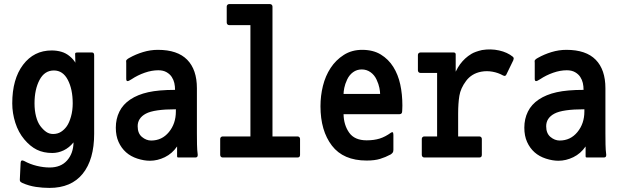

<svg xmlns="http://www.w3.org/2000/svg" viewBox="-20 -721 3040 940"><path d="M222 199Q189 199 155.5 194Q122 189 90 175Q82 171 79.5 168Q77 165 77 159L81 76Q82 59 98 67Q127 83 160 91Q193 99 223 99Q278 99 308.5 64.5Q339 30 340 -24Q319 2 292 15Q265 28 236 28Q193 28 160.5 12Q128 -4 99 -38.5Q70 -73 55 -120Q40 -167 40 -215Q40 -334 93 -404Q146 -474 233 -474Q258 -474 280.5 -467.5Q303 -461 321.5 -445.5Q340 -430 349 -414L348 -451Q347 -459 349 -461.5Q351 -464 359 -464H431Q441 -464 441 -450V-66Q441 60 385 129.5Q329 199 222 199ZM244 -376Q198 -376 173.5 -329.5Q149 -283 149 -215Q149 -180 156.5 -151Q164 -122 177.5 -104Q191 -86 206 -75.5Q221 -65 240 -65Q262 -65 278.5 -75.5Q295 -86 307 -103Q319 -120 327.5 -150Q336 -180 336 -215Q336 -284 312 -330Q288 -376 244 -376Z M857 50Q850 50 848.5 49Q847 48 847 42V-4Q823 31 787 48.5Q751 66 714 66Q685 66 652.5 55.5Q620 45 597 24.5Q574 4 560.5 -26Q547 -56 547 -96Q547 -139 564.5 -174.5Q582 -210 618 -234Q654 -258 705.5 -269.5Q757 -281 837 -281Q837 -299 833.5 -314.5Q830 -330 821 -344Q812 -358 795.5 -367.5Q779 -377 755 -377Q723 -377 688.5 -365Q654 -353 624 -333Q609 -323 603.5 -324Q598 -325 598 -335V-413Q598 -415 597.5 -420.5Q597 -426 601 -429Q606 -434 614 -438Q644 -455 680 -466Q716 -477 753 -477Q849 -477 896.5 -428.5Q944 -380 944 -289V-69Q944 -42 944.5 -14Q945 14 948 36Q949 50 937 50ZM654 -103Q654 -68 675 -50.5Q696 -33 720 -33Q773 -33 807 -74.5Q841 -116 841 -175V-186Q734 -186 694 -164.5Q654 -143 654 -103Z M1070 50Q1065 50 1061.5 46.5Q1058 43 1058 37V-41Q1058 -46 1061.5 -49.5Q1065 -53 1070 -53H1206V-598H1102Q1097 -598 1093.5 -601.5Q1090 -605 1090 -611V-689Q1090 -694 1093.5 -697.5Q1097 -701 1102 -701H1302Q1307 -701 1310.5 -697.5Q1314 -694 1314 -689V-53H1437Q1442 -53 1445.5 -49.5Q1449 -46 1449 -41V37Q1449 50 1437 50Z M1949 -177Q1949 -169 1945.5 -165.5Q1942 -162 1936 -162H1662Q1663 -109 1689.5 -71.5Q1716 -34 1775 -34Q1811 -34 1838.5 -42.5Q1866 -51 1895 -72Q1903 -76 1904.5 -71Q1906 -66 1906 -59V12Q1906 21 1903 25.5Q1900 30 1893 35Q1867 49 1840.5 57Q1814 65 1775 65Q1661 65 1605 -8Q1549 -81 1549 -201Q1549 -252 1561 -300.5Q1573 -349 1598.5 -388Q1624 -427 1663 -452Q1702 -477 1753 -477Q1807 -477 1844.5 -454Q1882 -431 1905.5 -393.5Q1929 -356 1939.5 -308Q1950 -260 1950 -204Q1950 -197 1949.5 -188.5Q1949 -180 1949 -177ZM1751 -381Q1727 -381 1708.5 -367.5Q1690 -354 1679.5 -331.5Q1669 -309 1665.5 -290.5Q1662 -272 1662 -261H1841Q1841 -272 1837.5 -290.5Q1834 -309 1823.5 -331.5Q1813 -354 1794 -367.5Q1775 -381 1751 -381Z M2057 50Q2052 50 2048.5 46.5Q2045 43 2045 37V-41Q2045 -46 2048.5 -49.5Q2052 -53 2057 -53H2120V-329V-364H2038Q2033 -364 2029.5 -367.5Q2026 -371 2026 -377V-452Q2026 -457 2029.5 -460.5Q2033 -464 2038 -464H2202Q2206 -464 2208.5 -461.5Q2211 -459 2211 -455V-370Q2221 -391 2232.5 -406.5Q2244 -422 2257.5 -434.5Q2271 -447 2288.5 -457.5Q2306 -468 2340 -476Q2383 -483 2423.5 -474Q2464 -465 2491 -443Q2496 -438 2495 -434Q2494 -430 2493 -426L2460 -358Q2458 -352 2453.5 -350Q2449 -348 2442 -352Q2419 -365 2391 -370Q2363 -375 2336 -370Q2289 -361 2262 -325Q2235 -289 2229 -252Q2223 -215 2223 -165V-53H2327Q2332 -53 2335.5 -49.5Q2339 -46 2339 -41V37Q2339 50 2327 50Z M2857 50Q2850 50 2848.5 49Q2847 48 2847 42V-4Q2823 31 2787 48.5Q2751 66 2714 66Q2685 66 2652.5 55.5Q2620 45 2597 24.5Q2574 4 2560.5 -26Q2547 -56 2547 -96Q2547 -139 2564.5 -174.5Q2582 -210 2618 -234Q2654 -258 2705.5 -269.5Q2757 -281 2837 -281Q2837 -299 2833.5 -314.5Q2830 -330 2821 -344Q2812 -358 2795.5 -367.5Q2779 -377 2755 -377Q2723 -377 2688.5 -365Q2654 -353 2624 -333Q2609 -323 2603.5 -324Q2598 -325 2598 -335V-413Q2598 -415 2597.5 -420.5Q2597 -426 2601 -429Q2606 -434 2614 -438Q2644 -455 2680 -466Q2716 -477 2753 -477Q2849 -477 2896.5 -428.5Q2944 -380 2944 -289V-69Q2944 -42 2944.5 -14Q2945 14 2948 36Q2949 50 2937 50ZM2654 -103Q2654 -68 2675 -50.5Q2696 -33 2720 -33Q2773 -33 2807 -74.5Q2841 -116 2841 -175V-186Q2734 -186 2694 -164.5Q2654 -143 2654 -103Z"/></svg>

Font: NanumGothicCoding
Style: Bold
Weight: 700
Monospace: yes
Designer: Kwon Bruce; Nicolas Noh; Sung-woo Choi; Go-un Cha; Soo-hyun Park;
Foundry: NHN Corporation
Version: Version 2.000;PS 1;hotconv 1.0.49;makeotf.lib2.0.14853